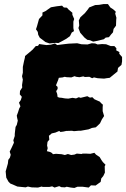

<svg xmlns="http://www.w3.org/2000/svg" viewBox="-20 -905 624 950"><path d="M50 11 31 3 22 -6 11 -26 8 -57 14 -78 19 -96 21 -114 29 -125 33 -139 28 -155 37 -173 49 -199 46 -211 53 -232V-242L55 -260L57 -277L63 -287L68 -308L65 -321L63 -333L69 -349L75 -368L81 -379L74 -397L83 -410L88 -426L78 -438L79 -455L90 -472L89 -484L93 -511L89 -528L93 -545V-562V-574L99 -603L103 -619L104 -628L121 -642L141 -659L157 -677L168 -678L174 -687L210 -682L232 -684L252 -690L263 -682L278 -684L302 -687L320 -689L362 -691L383 -686L413 -685L434 -691L451 -690L463 -685L485 -687L505 -686L528 -677H546L556 -666L555 -656L571 -647L570 -639L584 -623V-601L581 -584L564 -569L561 -551L540 -534L523 -520L507 -518L495 -516L463 -518L445 -522L436 -518L422 -525L400 -524L392 -527L373 -523L357 -525L349 -528L333 -522L310 -523L300 -525L290 -522L271 -520L268 -510L262 -495L257 -483L265 -475V-465L258 -454L263 -440L265 -425L274 -422L286 -421L296 -419L303 -418L318 -417L339 -421L356 -418L370 -424L379 -421L412 -429L425 -422L437 -424L447 -414L458 -409L474 -402L480 -395L489 -387L488 -374V-355L495 -331L484 -314L475 -295L467 -287L454 -275L435 -272L418 -265L401 -262L379 -258H368L346 -256L336 -258L307 -257L294 -254L279 -252L273 -257L254 -249L236 -245L222 -233L224 -214L215 -203L213 -185L216 -172L212 -157L228 -153L237 -148L242 -142L257 -144L270 -143L285 -142L301 -138L316 -143L332 -138L348 -140L360 -145L383 -143L389 -145H407L427 -144L447 -149L455 -140L473 -128L482 -113L489 -103L502 -90L498 -82L499 -51L491 -34L481 -22L478 -5L453 13L430 12L419 23L389 19H363L348 25L330 23L310 19L301 22L283 21L273 16L250 23L238 17L224 20H192L186 18L168 23L136 22L118 18L107 22L66 18ZM441 -699 425 -706 412 -708 398 -719 377 -743 368 -766 372 -779 370 -804 378 -820 400 -840 416 -860 421 -868 451 -880 470 -881 493 -885H514L526 -868L540 -859L553 -847L550 -838L556 -817L555 -807L554 -778L542 -762L539 -745L530 -735L519 -721L503 -719L494 -711L462 -703ZM225 -690 205 -697 192 -707 177 -718 169 -733 167 -747 158 -760 163 -775 173 -811 190 -829V-843L205 -850L232 -869L261 -874L287 -877L296 -868L311 -867L319 -858L338 -842V-832L347 -811L343 -798V-766L346 -751L335 -744L326 -726L308 -713L290 -703L269 -692L256 -693Z"/></svg>

Font: Winky Rough ExtraBold
Style: Italic
Weight: 800
Italic angle: -8.97852°
Designer: Simon Atzbach
Foundry: typofactur
Version: Version 1.206; ttfautohint (v1.8.4.7-5d5b)